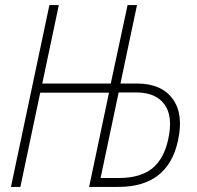

<svg xmlns="http://www.w3.org/2000/svg" viewBox="-20 -734 773 754"><path d="M23 0 174 -714H211L146 -406H415L481 -714H518L453 -406H518Q613 -406 657.5 -346.5Q702 -287 679 -182Q640 0 445 0H330L408 -370H138L60 0ZM375 -35H447Q530 -35 577 -72Q624 -109 641 -189Q660 -277 626 -324Q592 -371 514 -371H446Z"/></svg>

Font: Noto Sans Condensed ExtraLight
Style: Italic
Weight: 200
Width: 3
Italic angle: -12°
Designer: Monotype Design Team
Foundry: Monotype Imaging Inc.
Version: Version 2.013; ttfautohint (v1.8.4.7-5d5b)